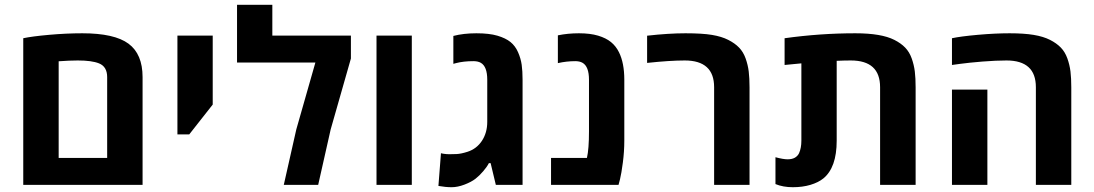

<svg xmlns="http://www.w3.org/2000/svg" viewBox="-20 -780 4615 810"><path d="M78.1 0V-618.7Q113.8 -626.5 187.3 -633.1Q260.7 -639.6 327.1 -639.6Q462.9 -639.6 522.2 -595.7Q581.5 -551.8 581.5 -454.6V0ZM432.1 -113.8V-454.6Q432.1 -499 397.5 -512.7Q367.2 -524.9 308.1 -524.9Q274.4 -524.9 227.5 -521.5V-113.8Z M728.5 -212.9V-629.9H877.4V-338.9L778.3 -212.9Z M1128.9 -629.9H1460.4V-533.2L1375 -233.9L1322.3 0H1177.2L1230 -233.9L1310.5 -516.1H980V-759.8H1128.9Z M1717.3 0H1568.4V-629.9H1717.3Z M1829.6 4.4 1840.3 -133.8Q1841.3 -132.8 1852.8 -131.1Q1864.3 -129.4 1875.7 -129.4Q1887.2 -129.4 1906 -130.1Q1924.8 -130.9 1952.1 -139.6Q1990.7 -151.9 2013.2 -186Q2035.6 -220.2 2035.6 -265.6V-443.4Q2035.6 -499.5 2008.3 -515.1Q1996.1 -522 1977.1 -522Q1935.5 -522 1903.8 -513.7L1892.6 -510.7V-628.4Q1935.5 -639.6 1989.7 -639.6Q2043.9 -639.6 2078.6 -629.4Q2113.3 -619.1 2133.5 -602.8Q2153.8 -586.4 2165.5 -559.8Q2177.2 -533.2 2180.9 -506.6Q2184.6 -480 2184.6 -443.4V0H2071.8L2049.8 -91.8H2042.5Q2035.2 -77.1 2019 -58.1Q2002.9 -39.1 1985.6 -25.6Q1968.3 -12.2 1939.5 -1.2Q1910.6 9.8 1885.3 9.8Q1859.9 9.8 1829.6 4.4Z M2333.5 -630.9Q2375 -639.6 2422.4 -639.6Q2469.7 -639.6 2503.2 -629.6Q2536.6 -619.6 2557.6 -602.5Q2578.6 -585.4 2591.3 -559.6Q2613.8 -514.6 2613.8 -443.4V-187Q2613.8 -141.1 2607.7 -94.5Q2601.6 -47.9 2595.7 -23.9L2589.4 0H2304.7V-113.8H2456.1Q2464.8 -151.4 2464.8 -226.1V-443.4Q2464.8 -499.5 2437.5 -515.1Q2425.3 -522 2407.2 -522Q2370.1 -522 2333.5 -513.7Z M2710 -629.4Q2801.3 -639.6 2871.8 -639.6Q2942.4 -639.6 2983.4 -632.8Q3024.4 -626 3052.2 -611.8Q3080.1 -597.7 3097.9 -579.3Q3115.7 -561 3125.5 -533.7Q3135.3 -506.3 3138.7 -478.3Q3142.1 -450.2 3142.1 -411.6V0H2992.7V-412.1Q2992.7 -524.9 2868.7 -524.9Q2806.2 -524.9 2710 -514.6Z M3251.5 -3.4V-116.7Q3284.2 -107.9 3302.7 -107.9Q3321.3 -107.9 3333.3 -114.7Q3345.2 -121.6 3351.1 -133.8Q3360.8 -155.8 3360.8 -186.5V-512.7L3290 -505.9V-618.7Q3439.9 -639.6 3588.4 -639.6Q3698.2 -639.6 3752.9 -611.8Q3780.8 -597.7 3798.6 -579.3Q3816.4 -561 3826.2 -533.7Q3835.9 -506.3 3839.4 -478.3Q3842.8 -450.2 3842.8 -411.6V0H3692.9V-412.1Q3692.9 -524.9 3569.3 -524.9Q3542 -524.9 3509.8 -523.4V-186.5Q3509.8 -73.2 3453.6 -27.3Q3432.6 -10.3 3399.2 -0.2Q3365.7 9.8 3324.7 9.8Q3283.7 9.8 3251.5 -3.4Z M4499.5 -411.6V0H4350.1V-412.1Q4350.1 -524.9 4226.1 -524.9Q4182.1 -524.9 4124.5 -520.3Q4066.9 -515.6 4031.2 -510.7L3996.1 -505.9V-618.7Q4031.7 -626.5 4105.2 -633.1Q4178.7 -639.6 4239.3 -639.6Q4299.8 -639.6 4340.8 -632.8Q4381.8 -626 4409.7 -611.8Q4437.5 -597.7 4455.3 -579.3Q4473.1 -561 4482.9 -533.7Q4492.7 -506.3 4496.1 -478.3Q4499.5 -450.2 4499.5 -411.6ZM4145.5 0H3996.1V-401.9H4145.5Z"/></svg>

Font: Open Sans Hebrew
Style: Bold
Weight: 700
Foundry: Ascender Corporation, Yanek Iontef
Version: Version 2.001;PS 002.001;hotconv 1.0.70;makeotf.lib2.5.58329